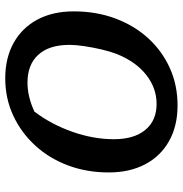

<svg xmlns="http://www.w3.org/2000/svg" viewBox="-2 -702 714 751"><g transform="rotate(-90 355.5 -326.0)"><path d="M319 11Q239 11 180 -22Q121 -55 89 -115.5Q57 -176 57 -258Q57 -344 84.5 -417.5Q112 -491 162.5 -546Q213 -601 280 -632Q347 -663 425 -663Q505 -663 564 -630Q623 -597 655 -537Q687 -477 687 -395Q687 -307 659.5 -233Q632 -159 582.5 -104.5Q533 -50 466 -19.5Q399 11 319 11ZM325 -71Q387 -71 438.5 -111.5Q490 -152 520 -226Q530 -252 538 -286Q546 -320 551 -354Q556 -388 556 -412Q556 -491 517.5 -533.5Q479 -576 408 -576Q354 -576 295 -549Q245 -483 216 -400.5Q187 -318 187 -238Q187 -159 223.5 -115Q260 -71 325 -71Z"/></g></svg>

Font: Piazzolla SemiBold
Style: Italic
Weight: 600
Italic angle: -11.3°
Designer: Juan Pablo del Peral
Foundry: Huerta Tipografica
Version: Version 1.330